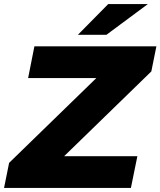

<svg xmlns="http://www.w3.org/2000/svg" viewBox="-40 -929 793 949"><path d="M708 -576 277 -157H639L607 0H-20L5 -124L436 -543H99L130 -700H733ZM495 -909H691L486 -757H345Z"/></svg>

Font: Idrija
Style: Italic
Weight: 800
Italic angle: -11.3°
Designer: Julieta Ulanovsky
Foundry: Julieta Ulanovsky
Version: Version 7.200